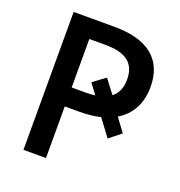

<svg xmlns="http://www.w3.org/2000/svg" viewBox="-129 -824 877 934"><g transform="rotate(20 309.5 -357.0)"><path d="M570.8 -498Q570.8 -434.6 544.9 -386.2Q519 -337.9 470.2 -309.1L521 -240.2L460 -191.9L395 -278.8Q348.1 -267.1 288.1 -267.1H210.9V0H94.2V-713.9H304.2Q436.5 -713.9 503.7 -658.9Q570.8 -604 570.8 -498ZM210.9 -365.2H280.8Q307.6 -365.2 332 -368.2L292 -421.9L356 -469.2L410.2 -397.9Q451.2 -429.7 451.2 -494.1Q451.2 -556.2 412.8 -586.2Q374.5 -616.2 293.9 -616.2H210.9Z"/></g></svg>

Font: JBL Sans
Style: Semibold
Weight: 600
Version: Version 1.10